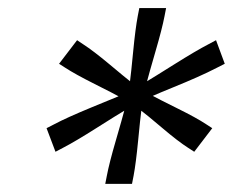

<svg xmlns="http://www.w3.org/2000/svg" viewBox="-20 -598 574 473"><path d="M502.9 -282.2 458.5 -224.1 443.4 -233.9Q418.9 -249.5 379.2 -283.2Q339.4 -316.9 328.1 -325.2Q325.7 -307.6 320.3 -251.7Q314.9 -195.8 309.1 -165L305.2 -145H239.3L243.2 -165Q249 -195.8 265.4 -252Q281.7 -308.1 286.1 -325.2Q271 -316.4 218.3 -283Q165.5 -249.5 135.3 -233.9L116.7 -224.1L94.7 -282.2L113.8 -292Q144 -308.1 205.1 -333.3Q266.1 -358.4 272 -360.8Q261.7 -366.7 213.1 -391.1Q164.6 -415.5 140.6 -431.2L125.5 -440.9L169.9 -499L185.1 -488.8Q209.5 -473.1 249.8 -439.5Q290 -405.8 300.3 -397.9Q302.7 -415.5 308.1 -471.4Q313.5 -527.3 319.3 -558.1L323.2 -578.1H389.2L385.3 -558.1Q379.4 -527.3 363 -471.2Q346.7 -415 342.3 -397.9Q356.4 -406.2 409.7 -439.7Q462.9 -473.1 493.2 -488.8L512.2 -499L533.7 -440.9L514.6 -431.2Q491.7 -419.4 465.3 -407.7Q439 -396 406.5 -382.8Q374 -369.6 356.4 -361.8Q367.7 -355.5 416 -331.5Q464.4 -307.6 487.8 -292Z"/></svg>

Font: Aurulent Sans
Style: Italic
Weight: 400
Italic angle: -11°
Version: Version 2007.05.04